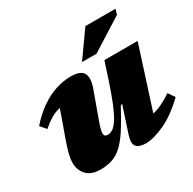

<svg xmlns="http://www.w3.org/2000/svg" viewBox="-160 -882 1072 1065"><g transform="rotate(-30 376.0 -350.0)"><path d="M422 -75 476.5 -241 466 -237.5Q426 -162.5 394.2 -113.5Q362.5 -64.5 332.5 -36.5Q302.5 -8.5 269 3.2Q235.5 15 193 15Q133.5 15 104 -16.2Q74.5 -47.5 74.5 -94.5Q74.5 -117.5 82.2 -149.8Q90 -182 108 -232L188.5 -457.5L229.5 -400.5Q188 -400 158 -392.2Q128 -384.5 102.2 -368.5Q76.5 -352.5 48 -327.5L16 -364.5Q62 -417.5 110.8 -450.8Q159.5 -484 208.5 -499.8Q257.5 -515.5 304 -515.5Q369.5 -515.5 385.2 -483.2Q401 -451 378.5 -390.5L324 -240Q309.5 -201 304.8 -182.5Q300 -164 300 -154Q300 -143 305.5 -137.5Q311 -132 323 -132Q340.5 -132 357.5 -144.2Q374.5 -156.5 392.5 -185.5Q410.5 -214.5 431 -264.5Q451.5 -314.5 476.5 -390L512.5 -500.5H725.5L575.5 -33.5L525 -102.5Q563 -101.5 594 -107.2Q625 -113 655.8 -127.5Q686.5 -142 723.5 -167L752.5 -125.5Q674.5 -50.5 603 -17.8Q531.5 15 482.5 15Q439 15 422.2 -5.5Q405.5 -26 422 -75ZM399.5 -553 515.5 -716.5H708.5L698.5 -683L492.5 -553Z"/></g></svg>

Font: Newsreader 9pt ExtraBold
Style: Italic
Weight: 800
Italic angle: -17°
Designer: Hugues Gentile
Foundry: Production Type
Version: Version 1.003